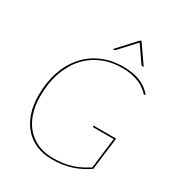

<svg xmlns="http://www.w3.org/2000/svg" viewBox="-209 -1039 1103 1185"><g transform="rotate(30 343.0 -446.5)"><path d="M337.5 -2Q377 -2 409.8 -6.8Q442.5 -11.5 471 -20.8Q499.5 -30 525.5 -43.2Q551.5 -56.5 578.5 -73.5L605.5 -291H461.5Q459 -291 457.2 -292.8Q455.5 -294.5 456.5 -296V-301H617.5L588.5 -69Q562.5 -51.5 535.2 -37.2Q508 -23 477.5 -13Q447 -3 412.2 2.5Q377.5 8 336.5 8Q274 8 224.5 -13.2Q175 -34.5 140.2 -74Q105.5 -113.5 87 -169.2Q68.5 -225 68.5 -294Q68.5 -388.5 95 -465Q121.5 -541.5 169.8 -595.5Q218 -649.5 285.2 -678.8Q352.5 -708 434.5 -708Q470.5 -708 499.8 -703.2Q529 -698.5 553.8 -688.8Q578.5 -679 599.5 -663.8Q620.5 -648.5 639.5 -628L636.5 -625Q635 -622 631.5 -622Q629 -622 623.8 -627.8Q618.5 -633.5 609 -641.8Q599.5 -650 584.8 -660Q570 -670 548.8 -678.2Q527.5 -686.5 499 -692.2Q470.5 -698 433.5 -698Q355 -698 290 -670Q225 -642 178.5 -589.8Q132 -537.5 106.2 -462.5Q80.5 -387.5 80.5 -294Q80.5 -227 98.5 -173Q116.5 -119 150 -81Q183.5 -43 231 -22.5Q278.5 -2 337.5 -2ZM543.5 -769H534Q529 -769 525.5 -773L448 -885Q447.5 -886 447 -886.5Q446.5 -887 446.5 -888L444.5 -885L341.5 -773Q339 -770.5 336.5 -769.8Q334 -769 332 -769H322.5L444.5 -901H452Z"/></g></svg>

Font: Lato Hairline
Style: Italic
Weight: 100
Italic angle: -7°
Designer: Lukasz Dziedzic
Foundry: tyPoland Lukasz Dziedzic
Version: Version 2.007; 2014-02-27